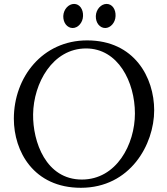

<svg xmlns="http://www.w3.org/2000/svg" viewBox="-20 -917 828 954"><path d="M392.6 -837.4C394 -871.1 375.5 -897.5 348.1 -897.5C320.8 -897.5 295.9 -871.1 294.4 -837.4C293.5 -803.7 314 -777.8 341.3 -777.8C366.7 -777.8 391.6 -803.7 392.6 -837.4ZM554.2 -837.4C555.7 -871.1 537.1 -897.5 509.8 -897.5C482.4 -897.5 457.5 -871.1 456.1 -837.4C455.1 -803.7 475.6 -777.8 502.9 -777.8C528.3 -777.8 553.2 -803.7 554.2 -837.4ZM413.1 -716.3C190.9 -716.3 48.8 -533.2 48.8 -327.1C48.8 -165 147 16.1 381.8 16.1C627 16.1 746.1 -199.2 746.1 -369.1C746.1 -531.7 647.9 -716.3 413.1 -716.3ZM407.7 -676.3C566.9 -676.3 650.4 -509.8 650.4 -353C650.4 -200.2 559.1 -24.9 386.7 -24.9C208 -24.9 142.6 -212.9 144.5 -349.1C146.5 -502.9 240.7 -676.3 407.7 -676.3Z"/></svg>

Font: Lora Italic
Style: Regular
Weight: 400
Italic angle: -3°
Designer: Olga Karpushina, Alexei Vanyashin
Foundry: Cyreal
Version: Version 1.011;PS 001.011;hotconv 1.0.70;makeotf.lib2.5.58329